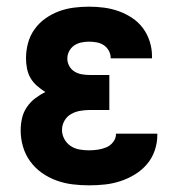

<svg xmlns="http://www.w3.org/2000/svg" viewBox="-20 -548 540 576"><path d="M247 8Q222 8 197.5 5Q173 2 149.5 -6.5Q126 -15 105.5 -29.5Q85 -44 70.5 -64Q56 -84 49 -108Q42 -132 42 -157Q42 -175 46 -193Q50 -211 60.5 -226.5Q71 -242 85.5 -253Q100 -264 116 -272Q103 -280 91 -290.5Q79 -301 71.5 -314Q64 -327 61 -342.5Q58 -358 58 -373Q58 -396 64 -418.5Q70 -441 83.5 -460Q97 -479 116 -492.5Q135 -506 156.5 -514Q178 -522 201 -525Q224 -528 247 -528Q270 -528 292.5 -525Q315 -522 336 -514.5Q357 -507 376 -494.5Q395 -482 408.5 -464Q422 -446 429 -424Q436 -402 436 -380V-373H312V-375Q312 -386 306 -396.5Q300 -407 290.5 -413Q281 -419 269.5 -421Q258 -423 247 -423Q235 -423 223.5 -420.5Q212 -418 202.5 -411.5Q193 -405 187.5 -394.5Q182 -384 182 -372Q182 -360 188 -349.5Q194 -339 204 -333Q214 -327 226 -325Q238 -323 250 -323H308V-218H250Q235 -218 220.5 -215.5Q206 -213 193.5 -206Q181 -199 173.5 -186Q166 -173 166 -158Q166 -144 173 -131Q180 -118 192 -110Q204 -102 218.5 -99.5Q233 -97 247 -97Q260 -97 273.5 -99Q287 -101 299 -106Q311 -111 319.5 -122Q328 -133 328 -146V-147H452V-143Q452 -119 444 -96Q436 -73 420.5 -55Q405 -37 384.5 -24.5Q364 -12 341 -4.5Q318 3 294.5 5.5Q271 8 247 8Z"/></svg>

Font: Iosevka Extrabold
Style: Regular
Weight: 800
Monospace: yes
Designer: Belleve Invis
Foundry: Belleve Invis
Version: Version 32.5.0; ttfautohint (v1.8.4)